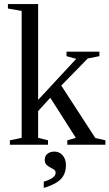

<svg xmlns="http://www.w3.org/2000/svg" viewBox="-20 -714 540 947"><path d="M168 -221.2 356 -423.8 308.1 -437V-459H470.2V-437L413.1 -425.8L282.2 -292L450.2 -33.2L500 -22V0H312V-22L354 -34.2L228 -231.9L168 -166V-34.2L216.8 -22V0H28.8V-22L86.9 -34.2V-660.2L19 -671.9V-693.8H168ZM305.2 99.6Q305.2 142.6 280.8 168.7Q256.3 194.8 195.8 212.9V182.1Q254.4 164.6 254.4 138.7Q254.4 127.4 246.1 122.1Q237.8 116.7 227.5 111.6Q217.3 106.4 209 98.4Q200.7 90.3 200.7 73.7Q200.7 55.2 214.1 44.4Q227.5 33.7 248.5 33.7Q273.4 33.7 289.3 52.5Q305.2 71.3 305.2 99.6Z"/></svg>

Font: Liberation Serif
Style: Regular
Weight: 400
Designer: Steve Matteson
Foundry: Ascender Corporation
Version: Version 2.1.5